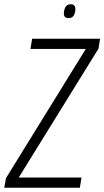

<svg xmlns="http://www.w3.org/2000/svg" viewBox="-46 -882 490 902"><path d="M-26 0 -18 -45 357 -652H97L105 -700H424L417 -654L42 -48H337L329 0ZM276 -797Q254 -797 254 -818Q254 -834 261 -848Q268 -862 286 -862Q308 -862 308 -840Q308 -823 301 -810Q294 -797 276 -797Z"/></svg>

Font: Georama SemiCondensed Light
Style: Italic
Weight: 300
Width: 4
Italic angle: -9°
Designer: Jean-Baptiste Levee
Foundry: Production Type
Version: Version 1.000